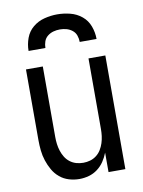

<svg xmlns="http://www.w3.org/2000/svg" viewBox="-85 -799 644 865"><g transform="rotate(-10 237.5 -366.0)"><path d="M208 8Q184 8 160.5 1Q137 -6 118.5 -21.5Q100 -37 88 -58Q76 -79 68.5 -102Q61 -125 58.5 -149Q56 -173 56 -197V-520H133V-197Q133 -181 135 -165Q137 -149 142 -133.5Q147 -118 155.5 -104Q164 -90 177 -80Q190 -70 205.5 -65.5Q221 -61 238 -61Q254 -61 269.5 -65.5Q285 -70 298 -80Q311 -90 319.5 -104Q328 -118 333 -133.5Q338 -149 340 -165Q342 -181 342 -197V-520H419V0H342V-89Q334 -68 321.5 -49.5Q309 -31 291 -17.5Q273 -4 251.5 2Q230 8 208 8ZM82 -600Q82 -630 92.5 -658.5Q103 -687 126 -706Q149 -725 178.5 -732.5Q208 -740 237 -740Q267 -740 296.5 -732.5Q326 -725 349 -706Q372 -687 382.5 -658.5Q393 -630 393 -600H316Q316 -615 311 -629.5Q306 -644 294 -653.5Q282 -663 267.5 -667Q253 -671 238 -671Q222 -671 207.5 -667Q193 -663 181 -653.5Q169 -644 164 -629.5Q159 -615 159 -600Z"/></g></svg>

Font: Iosevka QP
Style: Regular
Weight: 400
Designer: Belleve Invis
Foundry: Belleve Invis
Version: Version 20.0.0; ttfautohint (v1.8.4)